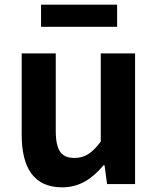

<svg xmlns="http://www.w3.org/2000/svg" viewBox="-20 -789 677 823"><path d="M246 14C323 14 376 -24 424 -81H428L439 0H559V-560H412V-182C374 -132 344 -112 299 -112C244 -112 219 -142 219 -229V-560H73V-211C73 -70 125 14 246 14ZM156 -674H482V-769H156Z"/></svg>

Font: Noto Sans TC
Style: Bold
Weight: 700
Designer: Ryoko NISHIZUKA 西塚涼子 (kana, bopomofo & ideographs); Paul D. Hunt (Latin, Greek & Cyrillic); Sandoll Communications 산돌커뮤니
Foundry: Adobe
Version: Version 2.004;hotconv 1.0.118;makeotfexe 2.5.65603